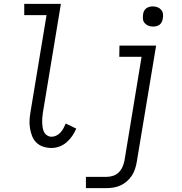

<svg xmlns="http://www.w3.org/2000/svg" viewBox="-20 -755 940 990"><path d="M246 8Q224 8 203.5 1.5Q183 -5 168 -19.5Q153 -34 145.5 -53.5Q138 -73 134.5 -94.5Q131 -116 132.5 -138Q134 -160 138 -182L220 -677H105V-735H294L201 -173Q199 -160 198 -147Q197 -134 197.5 -121.5Q198 -109 200 -96.5Q202 -84 207.5 -73.5Q213 -63 223.5 -56.5Q234 -50 246 -50Q259 -50 271 -56Q283 -62 292 -72Q301 -82 307.5 -94Q314 -106 319 -118L373 -92Q365 -72 352.5 -54Q340 -36 323.5 -21.5Q307 -7 286.5 0.5Q266 8 246 8ZM423 215V157H529Q546 157 563 151.5Q580 146 592.5 133.5Q605 121 612 104.5Q619 88 622 72L710 -462H595L596 -520H785L685 81Q682 99 676 117Q670 135 659.5 151Q649 167 634 180Q619 193 601.5 201Q584 209 565.5 212Q547 215 529 215ZM769 -618Q756 -618 745 -622.5Q734 -627 726 -636Q718 -645 717 -657.5Q716 -670 718 -683Q719 -691 723.5 -699.5Q728 -708 735.5 -713Q743 -718 751.5 -720Q760 -722 768 -722Q781 -722 792.5 -717.5Q804 -713 811.5 -704Q819 -695 820.5 -682.5Q822 -670 819 -657Q818 -649 813.5 -640.5Q809 -632 802 -627Q795 -622 786 -620Q777 -618 769 -618Z"/></svg>

Font: Iosevka Etoile Light
Style: Italic
Weight: 300
Italic angle: -9°
Designer: Belleve Invis
Foundry: Belleve Invis
Version: Version 22.1.2; ttfautohint (v1.8.4)